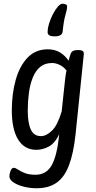

<svg xmlns="http://www.w3.org/2000/svg" viewBox="-20 -792 511 1024"><path d="M175 212Q140 212 106.5 203.5Q73 195 51.5 180.5Q30 166 30 148Q30 137 36 120Q42 103 54 103Q62 103 75 112Q88 121 111 130.5Q134 140 170 140Q226 140 255 90.5Q284 41 296 -76Q272 -27 239.5 -10Q207 7 174 7Q110 7 76.5 -48Q43 -103 43 -203Q43 -291 63.5 -365Q84 -439 126.5 -484Q169 -529 235 -529Q273 -529 300.5 -512Q328 -495 346 -468Q348 -477 350.5 -485.5Q353 -494 356 -503Q361 -517 371 -521Q381 -525 391 -525H397Q415 -525 421.5 -519.5Q428 -514 427 -503L383 -76Q372 27 347.5 90.5Q323 154 281 183Q239 212 175 212ZM198 -66Q227 -66 257 -95Q287 -124 309 -198L327 -367Q329 -381 330.5 -393Q332 -405 335 -416Q319 -436 298 -446Q277 -456 258 -456Q219 -456 194 -435Q169 -414 154.5 -377.5Q140 -341 134 -295.5Q128 -250 128 -202Q128 -136 144.5 -101Q161 -66 198 -66ZM271 -598Q234 -598 234 -620Q234 -641 242 -667Q250 -693 262.5 -717Q275 -741 288.5 -756.5Q302 -772 313 -772Q321 -772 329.5 -769Q338 -766 338 -758Q338 -742 329 -712.5Q320 -683 314 -623Q311 -598 271 -598Z"/></svg>

Font: Asap Condensed Condensed Regular
Style: Italic
Weight: 400
Width: 3
Italic angle: -6°
Designer: Pablo Cosgaya
Foundry: Omnibus-Type
Version: Version 3.001; ttfautohint (v1.8.4.7-5d5b)